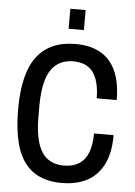

<svg xmlns="http://www.w3.org/2000/svg" viewBox="-59 -919 688 976"><g transform="rotate(5 285.0 -431.0)"><path d="M293 12Q206 12 149.5 -26.5Q93 -65 66.5 -143.5Q40 -222 40 -343Q40 -526 106 -612Q172 -698 303 -698Q376 -698 427.5 -670Q479 -642 507 -583Q535 -524 535 -432H433Q433 -489 418.5 -529Q404 -569 374.5 -589Q345 -609 299 -609Q249 -609 214.5 -583.5Q180 -558 163 -504.5Q146 -451 146 -367V-316Q146 -233 162.5 -180Q179 -127 212.5 -102Q246 -77 297 -77Q342 -77 373 -96.5Q404 -116 419.5 -155Q435 -194 435 -253H535Q535 -161 505 -102.5Q475 -44 421 -16Q367 12 293 12ZM260 -772V-874H338V-772Z"/></g></svg>

Font: Archivo Condensed Medium
Style: Regular
Weight: 500
Width: 3
Designer: Hector Gatti
Foundry: Omnibus-Type
Version: Version 2.001